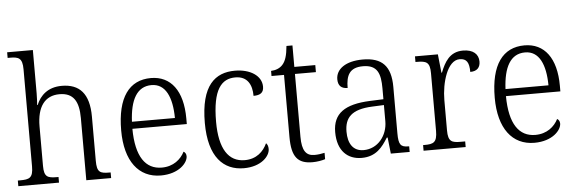

<svg xmlns="http://www.w3.org/2000/svg" viewBox="-49 -918 3263 1086"><g transform="rotate(-5 1582.5 -375.0)"><path d="M16 0H247V-32H239C186 -32 165 -38 165 -102V-326C165 -438 210 -498 293 -498C372 -498 402 -448 402 -353V0H543V-32H536C483 -32 465 -39 465 -105V-356C465 -487 410 -544 310 -544C231 -544 187 -501 165 -448H162C163 -456 165 -488 165 -514V-760H19V-728H33C80 -728 103 -721 103 -656V-105C103 -39 82 -32 28 -32H16Z M825 10C928 10 979 -49 979 -86C979 -100 972 -109 964 -113C943 -71 900 -34 834 -34C742 -34 688 -108 687 -267H996V-299C996 -456 929 -544 816 -544C693 -544 623 -451 623 -263C623 -89 699 10 825 10ZM932 -307H688C694 -431 733 -504 816 -504C896 -504 931 -425 932 -307Z M1296 10C1395 10 1445 -46 1445 -86C1445 -102 1441 -112 1433 -120C1412 -74 1372 -35 1305 -35C1213 -35 1162 -111 1162 -265C1162 -450 1214 -506 1292 -506C1361 -506 1386 -456 1386 -393C1424 -393 1444 -406 1444 -440C1444 -503 1379 -544 1293 -544C1181 -544 1098 -478 1098 -264C1098 -69 1182 10 1296 10Z M1686 10C1712 10 1740 5 1758 -1V-37C1738 -33 1722 -30 1700 -30C1653 -30 1630 -60 1630 -139V-496H1749V-536H1630V-658H1596C1591 -603 1581 -573 1563 -553C1547 -535 1523 -526 1497 -525V-496H1568V-143C1568 -29 1603 10 1686 10Z M1965 10C2047 10 2084 -40 2116 -92H2121L2131 0H2238V-32H2234C2190 -32 2178 -46 2178 -111V-375C2178 -493 2128 -544 2019 -544C1922 -544 1866 -503 1866 -445C1866 -408 1885 -391 1920 -391C1920 -462 1940 -506 2017 -506C2100 -506 2116 -454 2116 -372V-310L2039 -307C1896 -301 1828 -254 1828 -148C1828 -40 1887 10 1965 10ZM1980 -33C1919 -33 1892 -79 1892 -145C1892 -224 1931 -269 2049 -274L2116 -277V-185C2116 -103 2060 -33 1980 -33Z M2317 0H2556V-32H2531C2481 -32 2459 -38 2459 -103V-275C2459 -373 2495 -498 2565 -498C2605 -498 2619 -474 2619 -421C2660 -421 2676 -444 2676 -475C2676 -517 2646 -545 2588 -545C2512 -545 2482 -489 2459 -431H2456L2445 -536H2315V-504H2322C2376 -504 2397 -497 2397 -433V-106C2397 -39 2375 -32 2325 -32H2317Z M2946 10C3049 10 3100 -49 3100 -86C3100 -100 3093 -109 3085 -113C3064 -71 3021 -34 2955 -34C2863 -34 2809 -108 2808 -267H3117V-299C3117 -456 3050 -544 2937 -544C2814 -544 2744 -451 2744 -263C2744 -89 2820 10 2946 10ZM3053 -307H2809C2815 -431 2854 -504 2937 -504C3017 -504 3052 -425 3053 -307Z"/></g></svg>

Font: Noto Serif Khmer SemiCondensed Light
Style: Regular
Weight: 300
Width: 4
Designer: Danh Hong and the Monotype Design Team
Foundry: Monotype Imaging Inc.
Version: Version 2.004